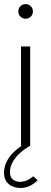

<svg xmlns="http://www.w3.org/2000/svg" viewBox="-23 -724 252 954"><path d="M104.5 -631Q90 -631 79 -641Q68 -651 68 -667.5Q68 -682 78.2 -692.8Q88.5 -703.5 104.5 -703.5Q120 -703.5 130.2 -692.8Q140.5 -682 140.5 -667.5Q140.5 -651.5 129.8 -641.2Q119 -631 104.5 -631ZM78.5 210Q57 210 38.2 201.8Q19.5 193.5 8.2 177Q-3 160.5 -3 135Q-3 106 9.2 81Q21.5 56 41.5 35.8Q61.5 15.5 85.5 0H81.5V-493H127V0Q99 16 76.5 36.2Q54 56.5 40.2 80.5Q26.5 104.5 26.5 131Q26.5 157 41.5 168.2Q56.5 179.5 76.5 179.5Q110.5 179.5 142 152L164.5 171.5Q125.5 210 78.5 210Z"/></svg>

Font: Acari Sans Neue Light
Style: Regular
Weight: 300
Designer: Alfredo Marco Pradil (font), Cristiano Sobral (main changes)
Foundry: Hanken Design Co. (font), Cristiano Sobral (main changes)
Version: Version 2.459;March 19, 2022;FontCreator 14.0.0.2808 64-bit;